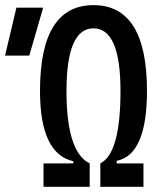

<svg xmlns="http://www.w3.org/2000/svg" viewBox="-20 -723 626 743"><path d="M263.7 -62V-99.1Q134.8 -127.9 134.8 -371.1Q134.8 -703.1 341.8 -703.1Q548.8 -703.1 548.8 -371.1Q548.8 -124 431.6 -100.6V-65.9L368.2 -90.8Q446.3 -129.4 446.3 -371.1Q446.3 -613.3 341.8 -613.3Q237.3 -613.3 237.3 -371.1Q237.3 -133.8 327.1 -90.8ZM148.4 0V-90.8H327.1V0ZM368.2 0V-90.8H535.2V0ZM-0.5 -507.8 43.5 -693.4H147L93.3 -507.8Z"/></svg>

Font: Cascadia Code PL
Style: Regular
Weight: 400
Monospace: yes
Designer: Aaron Bell
Foundry: Saja Typeworks
Version: Version 2102.003